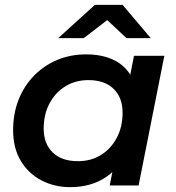

<svg xmlns="http://www.w3.org/2000/svg" viewBox="-20 -764 726 791"><path d="M269 7Q204 7 150.5 -21Q97 -49 65.5 -101.5Q34 -154 34 -228Q34 -296 56.5 -353Q79 -410 120 -452Q161 -494 215.5 -517Q270 -540 335 -540Q402 -540 450.5 -516Q499 -492 524 -443.5Q549 -395 547 -323Q545 -224 511 -149.5Q477 -75 416 -34Q355 7 269 7ZM301 -100Q355 -100 396 -125.5Q437 -151 461 -196Q485 -241 485 -300Q485 -362 448 -398Q411 -434 344 -434Q291 -434 249.5 -408.5Q208 -383 184 -338Q160 -293 160 -234Q160 -172 197 -136Q234 -100 301 -100ZM432 0 456 -122 490 -264 507 -407 532 -534H657L551 0ZM220 -607 371 -744H485L601 -607H501L378 -722H475L325 -607Z"/></svg>

Font: MOST Montserrat SemiBold
Style: Italic
Weight: 600
Italic angle: -11.3°
Designer: Julieta Ulanovsky
Foundry: Julieta Ulanovsky
Version: Version 8.000;March 11, 2024;FontCreator 15.0.0.2926 64-bit